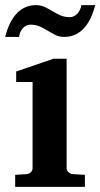

<svg xmlns="http://www.w3.org/2000/svg" viewBox="-27 -729 391 749"><path d="M32.2 0V-46.9L78.1 -49.8Q86.9 -50.8 93.5 -57.4Q100.1 -64 100.1 -73.2V-409.2H36.1V-450.2L182.1 -500H232.9V-73.2Q232.9 -64 240 -57.4Q247.1 -50.8 255.9 -49.8L304.2 -46.9V0ZM344.2 -709Q337.9 -683.1 327.6 -660.6Q317.4 -638.2 302.7 -621.3Q288.1 -604.5 268.3 -594.7Q248.5 -585 223.1 -585Q203.6 -585 189 -592.5Q174.3 -600.1 159.9 -608.9Q145.5 -617.7 129.4 -625.2Q113.3 -632.8 91.3 -632.8Q74.7 -632.8 62.3 -619.1Q49.8 -605.5 47.4 -585H-6.8Q-0.5 -610.8 9.8 -633.3Q20 -655.8 34.7 -672.6Q49.3 -689.5 68.8 -699.2Q88.4 -709 113.3 -709Q132.8 -709 147.9 -701.7Q163.1 -694.3 177.5 -685.5Q191.9 -676.8 208 -669.4Q224.1 -662.1 246.1 -662.1Q253.9 -662.1 261.5 -665.8Q269 -669.4 274.9 -675.8Q280.8 -682.1 284.9 -690.7Q289.1 -699.2 290 -709Z"/></svg>

Font: Charis SIL
Style: Bold
Weight: 700
Foundry: SIL International
Version: Version 4.112